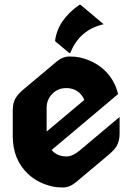

<svg xmlns="http://www.w3.org/2000/svg" viewBox="-20 -787 562 816"><path d="M317.4 -766.6Q317.4 -766.6 322.3 -766.6L420.4 -684.1Q317.9 -660.6 278.8 -562H273.9L213.9 -612.3Q224.6 -701.7 317.4 -766.6ZM338.4 -362.3Q332 -378.4 319.3 -390.6Q296.4 -412.6 261.2 -412.6Q226.6 -412.6 203.6 -389.6Q178.2 -364.7 178.2 -328.6V-228ZM247.1 9.8Q221.7 9.8 204.1 5.9Q139.6 -8.8 98.1 -48.8Q34.2 -109.9 34.2 -208.5V-318.4Q34.2 -349.6 46.4 -370.1Q57.1 -388.2 81.1 -408.2L220.2 -524.9Q246.6 -546.9 275.4 -546.9Q300.8 -546.9 318.4 -543Q382.3 -528.3 424.3 -488.3Q467.8 -446.8 481.9 -387.2L199.2 -149.4Q223.1 -122.1 262.7 -122.1Q288.6 -122.1 318.8 -147.5L488.3 -290V-218.8Q488.3 -189 476.1 -167Q466.3 -149.9 441.4 -128.9L302.2 -12.2Q275.9 9.8 247.1 9.8Z"/></svg>

Font: Gothica
Style: Bold
Weight: 700
Designer: Wojciech Kalinowski "wmk69" (wmk69@o2.pl)
Foundry: Wojciech Kalinowski "wmk69" (wmk69@o2.pl)
Version: Version 2.1.0; 2021-05-14